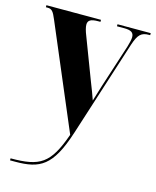

<svg xmlns="http://www.w3.org/2000/svg" viewBox="-117 -615 747 921"><g transform="rotate(15 257.0 -154.0)"><path d="M22 218V228H48C170 228 228 198 285 22L439 -458C457 -512 472 -526 511 -526H516V-536H351V-526H387C421 -526 435 -517 435 -494C435 -483 431 -466 425 -446L356 -233C348 -207 340 -181 331 -152C323 -176 313 -202 298 -240L220 -445C212 -465 207 -483 207 -496C207 -517 221 -526 258 -526H269V-536H-2V-526H7C28 -526 36 -515 51 -479L269 35C214 191 167 218 22 218Z"/></g></svg>

Font: Noto Serif Display Condensed ExtraBold
Style: Regular
Weight: 800
Width: 3
Designer: Monotype Design Team
Foundry: Monotype Imaging Inc.
Version: Version 2.009